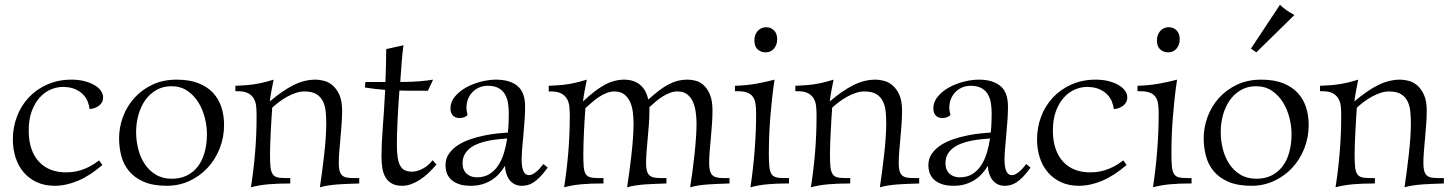

<svg xmlns="http://www.w3.org/2000/svg" viewBox="-20 -774 6123 810"><path d="M412.1 -78.1Q358.9 -32.2 308.6 -11.2Q258.3 9.8 210.9 9.8Q168 9.8 135 -5.6Q102.1 -21 79.6 -47.4Q57.1 -73.7 45.7 -109.4Q34.2 -145 34.2 -186Q34.2 -236.3 51.5 -282.2Q68.8 -328.1 101.1 -362.5Q133.3 -397 179.2 -417.5Q225.1 -438 282.2 -438Q312 -438 336.4 -431.6Q360.8 -425.3 378.4 -415Q396 -404.8 405.5 -391.1Q415 -377.4 415 -362.8Q415 -352.1 410.4 -343.3Q405.8 -334.5 397.9 -328.4Q390.1 -322.3 379.6 -318.4Q369.1 -314.5 357.9 -314Q356.4 -329.1 349.9 -345.7Q343.3 -362.3 329.8 -376Q316.4 -389.6 295.7 -398.4Q274.9 -407.2 245.1 -407.2Q219.2 -407.2 193.6 -396.2Q168 -385.3 147.5 -362.5Q127 -339.8 114 -305.2Q101.1 -270.5 101.1 -223.1Q101.1 -179.7 112.3 -147Q123.5 -114.3 144.3 -91.8Q165 -69.3 193.8 -58.1Q222.7 -46.9 257.8 -46.9Q271 -46.9 286.6 -48.6Q302.2 -50.3 319.8 -55.7Q337.4 -61 356.9 -70.8Q376.5 -80.6 397.9 -97.2Z M703.1 -410.2Q667 -410.2 639.2 -394Q611.3 -377.9 592.5 -351.1Q573.7 -324.2 564 -289.3Q554.2 -254.4 554.2 -216.8Q554.2 -181.2 563 -146Q571.8 -110.8 590.1 -82.8Q608.4 -54.7 637 -37.4Q665.5 -20 705.1 -20Q740.2 -20 767.6 -33.2Q794.9 -46.4 814 -70.8Q833 -95.2 843 -130.4Q853 -165.5 853 -209Q853 -241.2 844.2 -276.6Q835.4 -312 817.1 -341.8Q798.8 -371.6 770.5 -390.9Q742.2 -410.2 703.1 -410.2ZM482.4 -190.9Q482.4 -237.3 499 -281.7Q515.6 -326.2 546.9 -360.8Q578.1 -395.5 623 -416.7Q668 -438 725.1 -438Q779.3 -438 817.4 -422.9Q855.5 -407.7 879.4 -381.6Q903.3 -355.5 914.3 -320.8Q925.3 -286.1 925.3 -247.1Q925.3 -194.3 906.7 -147.5Q888.2 -100.6 855.5 -65.7Q822.8 -30.8 778.8 -10.5Q734.9 9.8 684.1 9.8Q625.5 9.8 586.7 -7.1Q547.9 -23.9 524.7 -51.8Q501.5 -79.6 491.9 -115.7Q482.4 -151.9 482.4 -190.9Z M1495.6 0Q1469.7 1 1447.8 1.7Q1425.8 2.4 1406 3.9Q1386.2 5.4 1367.4 8.1Q1348.6 10.7 1329.6 16.1Q1334 -12.2 1338.6 -47.9Q1343.3 -83.5 1347.4 -119.9Q1351.6 -156.2 1354 -190.9Q1356.4 -225.6 1356.4 -252Q1356.4 -277.3 1354.2 -301.8Q1352.1 -326.2 1343 -345.5Q1334 -364.7 1315.4 -376.5Q1296.9 -388.2 1264.2 -388.2Q1245.6 -388.2 1226.6 -381.6Q1207.5 -375 1189.7 -365Q1171.9 -355 1156 -342.8Q1140.1 -330.6 1128.4 -319.8Q1127 -296.4 1125.2 -270.3Q1123.5 -244.1 1122.3 -218.5Q1121.1 -192.9 1120.1 -168.7Q1119.1 -144.5 1119.1 -124Q1119.1 -92.3 1120.8 -72.8Q1122.6 -53.2 1128.7 -42Q1134.8 -30.8 1147 -26.9Q1159.2 -22.9 1180.2 -22.9H1204.6V0Q1151.9 0 1112.8 3.4Q1073.7 6.8 1038.6 16.1Q1049.8 -55.2 1056.2 -130.6Q1062.5 -206.1 1062.5 -285.2Q1062.5 -304.2 1061 -322.8Q1059.6 -341.3 1051.8 -356.2Q1043.9 -371.1 1027.8 -380.1Q1011.7 -389.2 982.4 -389.2H973.1V-412.1Q995.1 -413.1 1013.7 -414.3Q1032.2 -415.5 1050.5 -418.2Q1068.8 -420.9 1088.9 -425.5Q1108.9 -430.2 1134.3 -438Q1129.9 -416 1125.2 -391.4Q1120.6 -366.7 1118.2 -346.2Q1172.4 -392.1 1218.3 -415Q1264.2 -438 1311.5 -438Q1326.7 -438 1345.9 -433.3Q1365.2 -428.7 1382.3 -414.6Q1399.4 -400.4 1411.4 -374.8Q1423.3 -349.1 1423.3 -307.1Q1423.3 -279.8 1421.1 -250Q1418.9 -220.2 1416.3 -191.2Q1413.6 -162.1 1411.4 -135Q1409.2 -107.9 1409.2 -85.9Q1409.2 -66.4 1412.4 -54.2Q1415.5 -42 1422.6 -34.9Q1429.7 -27.8 1441.2 -25.4Q1452.6 -22.9 1469.2 -22.9H1495.6Z M1606 -428.2Q1606.9 -460.4 1608.2 -494.9Q1609.4 -529.3 1609.4 -566.9L1682.1 -583Q1677.7 -551.3 1674.6 -511.5Q1671.4 -471.7 1668.5 -428.2Q1716.8 -428.2 1750.7 -431.2Q1784.7 -434.1 1807.1 -438L1785.2 -391.1H1753.4Q1730 -391.1 1709 -391.1Q1688 -391.1 1665 -392.1Q1662.6 -359.4 1660.6 -327.4Q1658.7 -295.4 1657.2 -265.9Q1655.8 -236.3 1655 -210.4Q1654.3 -184.6 1654.3 -165Q1654.3 -133.3 1657.5 -111.3Q1660.6 -89.4 1668 -75.7Q1675.3 -62 1687.5 -55.9Q1699.7 -49.8 1718.3 -49.8Q1739.3 -49.8 1763.2 -62.3Q1787.1 -74.7 1805.2 -98.1L1821.3 -80.1Q1805.2 -61 1788.1 -44.7Q1771 -28.3 1752.7 -16.4Q1734.4 -4.4 1715.3 2.7Q1696.3 9.8 1676.3 9.8Q1649.9 9.8 1633.1 0.2Q1616.2 -9.3 1606.4 -25.9Q1596.7 -42.5 1593 -64.9Q1589.4 -87.4 1589.4 -113.8Q1589.4 -164.6 1594.7 -234.1Q1600.1 -303.7 1605 -395Q1584.5 -396.5 1564 -398.7Q1543.5 -400.9 1519.5 -404.8L1521.5 -428.2Z M1859.4 -76.2Q1859.4 -105 1874.3 -126Q1889.2 -147 1912.8 -162.1Q1936.5 -177.2 1965.8 -187Q1995.1 -196.8 2024.4 -202.6Q2053.7 -208.5 2079.8 -211.2Q2106 -213.9 2122.6 -214.8Q2125 -236.8 2125.7 -257.3Q2126.5 -277.8 2126.5 -295.9Q2126.5 -318.8 2123 -339.8Q2119.6 -360.8 2109.9 -377Q2100.1 -393.1 2082.8 -402.6Q2065.4 -412.1 2037.6 -412.1Q2018.1 -412.1 2001.5 -404.8Q1984.9 -397.5 1972.9 -385Q1960.9 -372.6 1954.3 -355.7Q1947.8 -338.9 1947.8 -319.8Q1947.8 -312.5 1949 -304.9Q1950.2 -297.4 1952.6 -289.1Q1947.3 -282.7 1937.7 -279.3Q1928.2 -275.9 1918.5 -275.9Q1911.1 -275.9 1904.3 -278.1Q1897.5 -280.3 1892.1 -285.2Q1886.7 -290 1883.5 -297.9Q1880.4 -305.7 1880.4 -316.9Q1880.4 -344.2 1899.2 -366.7Q1918 -389.2 1946.5 -405Q1975.1 -420.9 2008.8 -429.4Q2042.5 -438 2072.8 -438Q2130.4 -438 2162.8 -411.6Q2195.3 -385.3 2195.3 -324.2Q2195.3 -297.9 2193.1 -266.4Q2190.9 -234.9 2188 -204.1Q2185.1 -173.3 2182.9 -145.8Q2180.7 -118.2 2180.7 -100.1Q2180.7 -69.3 2188.2 -52.2Q2195.8 -35.2 2211.4 -35.2Q2220.7 -35.2 2230 -40.8Q2239.3 -46.4 2247.6 -54Q2255.9 -61.5 2262.2 -69.6Q2268.6 -77.6 2272.5 -82L2290.5 -66.9Q2273.4 -43 2258.8 -28.1Q2244.1 -13.2 2231 -4.6Q2217.8 3.9 2205.6 6.8Q2193.4 9.8 2181.6 9.8Q2163.6 9.8 2150.4 2.7Q2137.2 -4.4 2128.7 -16.1Q2120.1 -27.8 2115.5 -43Q2110.8 -58.1 2110.4 -74.2Q2100.6 -58.1 2087.4 -43Q2074.2 -27.8 2056.6 -16.1Q2039.1 -4.4 2016.6 2.7Q1994.1 9.8 1966.3 9.8Q1933.1 9.8 1912.1 1.2Q1891.1 -7.3 1879.4 -20.3Q1867.7 -33.2 1863.5 -48.3Q1859.4 -63.5 1859.4 -76.2ZM1991.7 -25.9Q2022.9 -25.9 2045.2 -39.8Q2067.4 -53.7 2082.3 -76.7Q2097.2 -99.6 2106.2 -129.2Q2115.2 -158.7 2119.6 -189.9Q2103 -188.5 2082.5 -186.5Q2062 -184.6 2041.3 -180.4Q2020.5 -176.3 2000.7 -169.2Q1981 -162.1 1965.6 -150.9Q1950.2 -139.6 1940.9 -123.8Q1931.6 -107.9 1931.6 -85.9Q1931.6 -67.4 1937.7 -55.9Q1943.8 -44.4 1953.1 -37.6Q1962.4 -30.8 1972.7 -28.3Q1982.9 -25.9 1991.7 -25.9Z M3057.6 0Q3032.2 1 3010.3 1.7Q2988.3 2.4 2968.3 3.9Q2948.2 5.4 2929.4 8.1Q2910.6 10.7 2891.6 16.1Q2896 -12.2 2900.9 -47.9Q2905.8 -83.5 2909.7 -119.9Q2913.6 -156.2 2916 -190.9Q2918.5 -225.6 2918.5 -252Q2918.5 -277.3 2915 -301.8Q2911.6 -326.2 2902.8 -345.5Q2894 -364.7 2878.4 -376.5Q2862.8 -388.2 2837.9 -388.2Q2821.3 -388.2 2805.2 -381.8Q2789.1 -375.5 2773.9 -366Q2758.8 -356.4 2745.1 -344.5Q2731.4 -332.5 2719.7 -321.8V-307.1Q2719.7 -279.8 2717.5 -250Q2715.3 -220.2 2712.6 -191.2Q2710 -162.1 2707.8 -135Q2705.6 -107.9 2705.6 -85.9Q2705.6 -66.9 2708.7 -54.7Q2711.9 -42.5 2719 -35.4Q2726.1 -28.3 2737.3 -25.6Q2748.5 -22.9 2764.6 -22.9H2791.5V0Q2766.1 1 2744.1 1.7Q2722.2 2.4 2702.1 3.9Q2682.1 5.4 2663.3 8.1Q2644.5 10.7 2625.5 16.1Q2629.9 -12.2 2634.8 -47.9Q2639.6 -83.5 2643.8 -119.9Q2647.9 -156.2 2650.4 -190.9Q2652.8 -225.6 2652.8 -252Q2652.8 -277.3 2649.7 -301.8Q2646.5 -326.2 2637.5 -345.5Q2628.4 -364.7 2612.5 -376.5Q2596.7 -388.2 2571.8 -388.2Q2554.7 -388.2 2537.8 -381.3Q2521 -374.5 2505.6 -364Q2490.2 -353.5 2476.1 -341.1Q2461.9 -328.6 2449.7 -317.9Q2447.8 -294.4 2446.3 -268.8Q2444.8 -243.2 2443.6 -217.8Q2442.4 -192.4 2441.7 -168.5Q2440.9 -144.5 2440.9 -124Q2440.9 -92.3 2442.4 -72.8Q2443.8 -53.2 2449.7 -42Q2455.6 -30.8 2467.5 -26.9Q2479.5 -22.9 2500.5 -22.9H2525.9V0H2516.6Q2470.7 0 2432.9 3.4Q2395 6.8 2359.9 16.1Q2371.1 -55.2 2377.4 -130.6Q2383.8 -206.1 2383.8 -285.2Q2383.8 -304.2 2382.1 -322.8Q2380.4 -341.3 2372.6 -355.7Q2364.7 -370.1 2348.6 -379.2Q2332.5 -388.2 2303.7 -388.2H2294.9V-412.1Q2316.9 -413.1 2335.2 -414.3Q2353.5 -415.5 2371.8 -418.2Q2390.1 -420.9 2410.2 -425.5Q2430.2 -430.2 2455.6 -438Q2451.2 -416 2446.5 -391.4Q2441.9 -366.7 2439.5 -346.2Q2464.4 -369.1 2486.1 -386.2Q2507.8 -403.3 2528.6 -414.8Q2549.3 -426.3 2570.3 -432.1Q2591.3 -438 2614.7 -438Q2627.9 -438 2643.1 -434.6Q2658.2 -431.2 2672.4 -422.1Q2686.5 -413.1 2697.8 -396.7Q2709 -380.4 2714.8 -354Q2738.3 -375 2758.8 -390.9Q2779.3 -406.7 2799.1 -417.2Q2818.8 -427.7 2838.9 -432.9Q2858.9 -438 2881.8 -438Q2897 -438 2915 -433.3Q2933.1 -428.7 2948.7 -414.6Q2964.4 -400.4 2975.1 -374.8Q2985.8 -349.1 2985.8 -307.1Q2985.8 -279.8 2983.6 -250Q2981.4 -220.2 2978.8 -191.2Q2976.1 -162.1 2973.9 -135Q2971.7 -107.9 2971.7 -85.9Q2971.7 -66.9 2974.9 -54.7Q2978 -42.5 2985.1 -35.4Q2992.2 -28.3 3003.4 -25.6Q3014.6 -22.9 3030.8 -22.9H3057.6Z M3247.6 -438Q3241.7 -399.4 3237.3 -359.4Q3232.9 -319.3 3229.7 -279.5Q3226.6 -239.7 3225.1 -200.9Q3223.6 -162.1 3223.6 -126Q3223.6 -92.8 3225.6 -72.5Q3227.5 -52.2 3233.9 -41.3Q3240.2 -30.3 3252.7 -26.6Q3265.1 -22.9 3286.6 -22.9H3308.6V0H3300.8Q3254.9 0 3218 3.4Q3181.2 6.8 3146 16.1Q3157.7 -63 3163.8 -141.6Q3169.9 -220.2 3169.9 -295.9Q3169.9 -319.3 3167.2 -336.7Q3164.6 -354 3156.2 -365.7Q3147.9 -377.4 3132.3 -383.3Q3116.7 -389.2 3090.8 -389.2H3080.6V-412.1Q3129.9 -413.6 3170.4 -420.9Q3210.9 -428.2 3247.6 -438ZM3210 -553.2Q3189.9 -553.2 3176.3 -565.7Q3162.6 -578.1 3162.6 -604Q3162.6 -615.2 3166 -625.2Q3169.4 -635.3 3176 -642.8Q3182.6 -650.4 3191.9 -654.8Q3201.2 -659.2 3212.9 -659.2Q3231.4 -659.2 3245.1 -646Q3258.8 -632.8 3258.8 -607.9Q3258.8 -597.2 3255.4 -587.2Q3252 -577.1 3245.8 -569.6Q3239.7 -562 3230.7 -557.6Q3221.7 -553.2 3210 -553.2Z M3857.9 0Q3832 1 3810.1 1.7Q3788.1 2.4 3768.3 3.9Q3748.5 5.4 3729.7 8.1Q3710.9 10.7 3691.9 16.1Q3696.3 -12.2 3700.9 -47.9Q3705.6 -83.5 3709.7 -119.9Q3713.9 -156.2 3716.3 -190.9Q3718.8 -225.6 3718.8 -252Q3718.8 -277.3 3716.6 -301.8Q3714.4 -326.2 3705.3 -345.5Q3696.3 -364.7 3677.7 -376.5Q3659.2 -388.2 3626.5 -388.2Q3607.9 -388.2 3588.9 -381.6Q3569.8 -375 3552 -365Q3534.2 -355 3518.3 -342.8Q3502.4 -330.6 3490.7 -319.8Q3489.3 -296.4 3487.5 -270.3Q3485.8 -244.1 3484.6 -218.5Q3483.4 -192.9 3482.4 -168.7Q3481.4 -144.5 3481.4 -124Q3481.4 -92.3 3483.2 -72.8Q3484.9 -53.2 3491 -42Q3497.1 -30.8 3509.3 -26.9Q3521.5 -22.9 3542.5 -22.9H3566.9V0Q3514.2 0 3475.1 3.4Q3436 6.8 3400.9 16.1Q3412.1 -55.2 3418.5 -130.6Q3424.8 -206.1 3424.8 -285.2Q3424.8 -304.2 3423.3 -322.8Q3421.9 -341.3 3414.1 -356.2Q3406.2 -371.1 3390.1 -380.1Q3374 -389.2 3344.7 -389.2H3335.4V-412.1Q3357.4 -413.1 3376 -414.3Q3394.5 -415.5 3412.8 -418.2Q3431.2 -420.9 3451.2 -425.5Q3471.2 -430.2 3496.6 -438Q3492.2 -416 3487.5 -391.4Q3482.9 -366.7 3480.5 -346.2Q3534.7 -392.1 3580.6 -415Q3626.5 -438 3673.8 -438Q3689 -438 3708.3 -433.3Q3727.5 -428.7 3744.6 -414.6Q3761.7 -400.4 3773.7 -374.8Q3785.6 -349.1 3785.6 -307.1Q3785.6 -279.8 3783.4 -250Q3781.2 -220.2 3778.6 -191.2Q3775.9 -162.1 3773.7 -135Q3771.5 -107.9 3771.5 -85.9Q3771.5 -66.4 3774.7 -54.2Q3777.8 -42 3784.9 -34.9Q3792 -27.8 3803.5 -25.4Q3814.9 -22.9 3831.5 -22.9H3857.9Z M3896.5 -76.2Q3896.5 -105 3911.4 -126Q3926.3 -147 3950 -162.1Q3973.6 -177.2 4002.9 -187Q4032.2 -196.8 4061.5 -202.6Q4090.8 -208.5 4116.9 -211.2Q4143.1 -213.9 4159.7 -214.8Q4162.1 -236.8 4162.8 -257.3Q4163.6 -277.8 4163.6 -295.9Q4163.6 -318.8 4160.2 -339.8Q4156.7 -360.8 4147 -377Q4137.2 -393.1 4119.9 -402.6Q4102.5 -412.1 4074.7 -412.1Q4055.2 -412.1 4038.6 -404.8Q4022 -397.5 4010 -385Q3998 -372.6 3991.5 -355.7Q3984.9 -338.9 3984.9 -319.8Q3984.9 -312.5 3986.1 -304.9Q3987.3 -297.4 3989.7 -289.1Q3984.4 -282.7 3974.9 -279.3Q3965.3 -275.9 3955.6 -275.9Q3948.2 -275.9 3941.4 -278.1Q3934.6 -280.3 3929.2 -285.2Q3923.8 -290 3920.7 -297.9Q3917.5 -305.7 3917.5 -316.9Q3917.5 -344.2 3936.3 -366.7Q3955.1 -389.2 3983.6 -405Q4012.2 -420.9 4045.9 -429.4Q4079.6 -438 4109.9 -438Q4167.5 -438 4200 -411.6Q4232.4 -385.3 4232.4 -324.2Q4232.4 -297.9 4230.2 -266.4Q4228 -234.9 4225.1 -204.1Q4222.2 -173.3 4220 -145.8Q4217.8 -118.2 4217.8 -100.1Q4217.8 -69.3 4225.3 -52.2Q4232.9 -35.2 4248.5 -35.2Q4257.8 -35.2 4267.1 -40.8Q4276.4 -46.4 4284.7 -54Q4293 -61.5 4299.3 -69.6Q4305.7 -77.6 4309.6 -82L4327.6 -66.9Q4310.5 -43 4295.9 -28.1Q4281.2 -13.2 4268.1 -4.6Q4254.9 3.9 4242.7 6.8Q4230.5 9.8 4218.8 9.8Q4200.7 9.8 4187.5 2.7Q4174.3 -4.4 4165.8 -16.1Q4157.2 -27.8 4152.6 -43Q4147.9 -58.1 4147.5 -74.2Q4137.7 -58.1 4124.5 -43Q4111.3 -27.8 4093.8 -16.1Q4076.2 -4.4 4053.7 2.7Q4031.2 9.8 4003.4 9.8Q3970.2 9.8 3949.2 1.2Q3928.2 -7.3 3916.5 -20.3Q3904.8 -33.2 3900.6 -48.3Q3896.5 -63.5 3896.5 -76.2ZM4028.8 -25.9Q4060.1 -25.9 4082.3 -39.8Q4104.5 -53.7 4119.4 -76.7Q4134.3 -99.6 4143.3 -129.2Q4152.3 -158.7 4156.7 -189.9Q4140.1 -188.5 4119.6 -186.5Q4099.1 -184.6 4078.4 -180.4Q4057.6 -176.3 4037.8 -169.2Q4018.1 -162.1 4002.7 -150.9Q3987.3 -139.6 3978 -123.8Q3968.8 -107.9 3968.8 -85.9Q3968.8 -67.4 3974.9 -55.9Q3981 -44.4 3990.2 -37.6Q3999.5 -30.8 4009.8 -28.3Q4020 -25.9 4028.8 -25.9Z M4732.9 -78.1Q4679.7 -32.2 4629.4 -11.2Q4579.1 9.8 4531.7 9.8Q4488.8 9.8 4455.8 -5.6Q4422.9 -21 4400.4 -47.4Q4377.9 -73.7 4366.5 -109.4Q4355 -145 4355 -186Q4355 -236.3 4372.3 -282.2Q4389.6 -328.1 4421.9 -362.5Q4454.1 -397 4500 -417.5Q4545.9 -438 4603 -438Q4632.8 -438 4657.2 -431.6Q4681.6 -425.3 4699.2 -415Q4716.8 -404.8 4726.3 -391.1Q4735.8 -377.4 4735.8 -362.8Q4735.8 -352.1 4731.2 -343.3Q4726.6 -334.5 4718.8 -328.4Q4710.9 -322.3 4700.4 -318.4Q4689.9 -314.5 4678.7 -314Q4677.2 -329.1 4670.7 -345.7Q4664.1 -362.3 4650.6 -376Q4637.2 -389.6 4616.5 -398.4Q4595.7 -407.2 4565.9 -407.2Q4540 -407.2 4514.4 -396.2Q4488.8 -385.3 4468.3 -362.5Q4447.8 -339.8 4434.8 -305.2Q4421.9 -270.5 4421.9 -223.1Q4421.9 -179.7 4433.1 -147Q4444.3 -114.3 4465.1 -91.8Q4485.8 -69.3 4514.6 -58.1Q4543.5 -46.9 4578.6 -46.9Q4591.8 -46.9 4607.4 -48.6Q4623 -50.3 4640.6 -55.7Q4658.2 -61 4677.7 -70.8Q4697.3 -80.6 4718.8 -97.2Z M4945.8 -438Q4939.9 -399.4 4935.5 -359.4Q4931.2 -319.3 4928 -279.5Q4924.8 -239.7 4923.3 -200.9Q4921.9 -162.1 4921.9 -126Q4921.9 -92.8 4923.8 -72.5Q4925.8 -52.2 4932.1 -41.3Q4938.5 -30.3 4950.9 -26.6Q4963.4 -22.9 4984.9 -22.9H5006.8V0H4999Q4953.1 0 4916.3 3.4Q4879.4 6.8 4844.2 16.1Q4856 -63 4862.1 -141.6Q4868.2 -220.2 4868.2 -295.9Q4868.2 -319.3 4865.5 -336.7Q4862.8 -354 4854.5 -365.7Q4846.2 -377.4 4830.6 -383.3Q4814.9 -389.2 4789.1 -389.2H4778.8V-412.1Q4828.1 -413.6 4868.7 -420.9Q4909.2 -428.2 4945.8 -438ZM4908.2 -553.2Q4888.2 -553.2 4874.5 -565.7Q4860.8 -578.1 4860.8 -604Q4860.8 -615.2 4864.3 -625.2Q4867.7 -635.3 4874.3 -642.8Q4880.9 -650.4 4890.1 -654.8Q4899.4 -659.2 4911.1 -659.2Q4929.7 -659.2 4943.4 -646Q4957 -632.8 4957 -607.9Q4957 -597.2 4953.6 -587.2Q4950.2 -577.1 4944.1 -569.6Q4938 -562 4929 -557.6Q4919.9 -553.2 4908.2 -553.2Z M5278.8 -410.2Q5242.7 -410.2 5214.8 -394Q5187 -377.9 5168.2 -351.1Q5149.4 -324.2 5139.6 -289.3Q5129.9 -254.4 5129.9 -216.8Q5129.9 -181.2 5138.7 -146Q5147.5 -110.8 5165.8 -82.8Q5184.1 -54.7 5212.6 -37.4Q5241.2 -20 5280.8 -20Q5315.9 -20 5343.3 -33.2Q5370.6 -46.4 5389.6 -70.8Q5408.7 -95.2 5418.7 -130.4Q5428.7 -165.5 5428.7 -209Q5428.7 -241.2 5419.9 -276.6Q5411.1 -312 5392.8 -341.8Q5374.5 -371.6 5346.2 -390.9Q5317.9 -410.2 5278.8 -410.2ZM5058.1 -190.9Q5058.1 -237.3 5074.7 -281.7Q5091.3 -326.2 5122.6 -360.8Q5153.8 -395.5 5198.7 -416.7Q5243.7 -438 5300.8 -438Q5355 -438 5393.1 -422.9Q5431.2 -407.7 5455.1 -381.6Q5479 -355.5 5490 -320.8Q5501 -286.1 5501 -247.1Q5501 -194.3 5482.4 -147.5Q5463.9 -100.6 5431.2 -65.7Q5398.4 -30.8 5354.5 -10.5Q5310.5 9.8 5259.8 9.8Q5201.2 9.8 5162.4 -7.1Q5123.5 -23.9 5100.3 -51.8Q5077.1 -79.6 5067.6 -115.7Q5058.1 -151.9 5058.1 -190.9ZM5257.3 -568.8 5379.9 -753.9Q5393.6 -740.2 5409.4 -729.5Q5425.3 -718.8 5440.9 -710.9L5280.3 -553.2Z M6071.3 0Q6045.4 1 6023.4 1.7Q6001.5 2.4 5981.7 3.9Q5961.9 5.4 5943.1 8.1Q5924.3 10.7 5905.3 16.1Q5909.7 -12.2 5914.3 -47.9Q5918.9 -83.5 5923.1 -119.9Q5927.2 -156.2 5929.7 -190.9Q5932.1 -225.6 5932.1 -252Q5932.1 -277.3 5929.9 -301.8Q5927.7 -326.2 5918.7 -345.5Q5909.7 -364.7 5891.1 -376.5Q5872.6 -388.2 5839.8 -388.2Q5821.3 -388.2 5802.2 -381.6Q5783.2 -375 5765.4 -365Q5747.6 -355 5731.7 -342.8Q5715.8 -330.6 5704.1 -319.8Q5702.6 -296.4 5700.9 -270.3Q5699.2 -244.1 5698 -218.5Q5696.8 -192.9 5695.8 -168.7Q5694.8 -144.5 5694.8 -124Q5694.8 -92.3 5696.5 -72.8Q5698.2 -53.2 5704.3 -42Q5710.4 -30.8 5722.7 -26.9Q5734.9 -22.9 5755.9 -22.9H5780.3V0Q5727.5 0 5688.5 3.4Q5649.4 6.8 5614.3 16.1Q5625.5 -55.2 5631.8 -130.6Q5638.2 -206.1 5638.2 -285.2Q5638.2 -304.2 5636.7 -322.8Q5635.3 -341.3 5627.4 -356.2Q5619.6 -371.1 5603.5 -380.1Q5587.4 -389.2 5558.1 -389.2H5548.8V-412.1Q5570.8 -413.1 5589.4 -414.3Q5607.9 -415.5 5626.2 -418.2Q5644.5 -420.9 5664.6 -425.5Q5684.6 -430.2 5710 -438Q5705.6 -416 5700.9 -391.4Q5696.3 -366.7 5693.8 -346.2Q5748 -392.1 5793.9 -415Q5839.8 -438 5887.2 -438Q5902.3 -438 5921.6 -433.3Q5940.9 -428.7 5958 -414.6Q5975.1 -400.4 5987.1 -374.8Q5999 -349.1 5999 -307.1Q5999 -279.8 5996.8 -250Q5994.6 -220.2 5991.9 -191.2Q5989.3 -162.1 5987.1 -135Q5984.9 -107.9 5984.9 -85.9Q5984.9 -66.4 5988 -54.2Q5991.2 -42 5998.3 -34.9Q6005.4 -27.8 6016.8 -25.4Q6028.3 -22.9 6044.9 -22.9H6071.3Z"/></svg>

Font: Simonetta
Style: Regular
Weight: 400
Designer: Gayaneh Bagdasaryan
Foundry: BrownFox
Version: Version 1.001